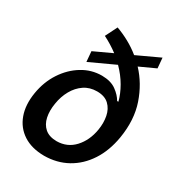

<svg xmlns="http://www.w3.org/2000/svg" viewBox="-185 -886 934 1014"><g transform="rotate(30 282.5 -379.5)"><path d="M525.4 -687.5 429.7 -643.6Q492.7 -576.7 524.7 -483.4Q556.6 -390.1 537.6 -274.4Q522.9 -186 481.2 -122.1Q439.5 -58.1 377 -23.4Q314.5 11.2 236.8 11.7Q160.6 11.2 109.6 -22Q58.6 -55.2 37.4 -114Q16.1 -172.9 28.8 -250Q41 -324.2 79.1 -382.3Q117.2 -440.4 172.4 -474.1Q227.5 -507.8 291.5 -507.8Q345.7 -507.3 378.4 -483.6Q411.1 -460 426.8 -431.6H434.6Q423.8 -474.1 398.9 -517.3Q374 -560.5 335.4 -599.6L183.1 -529.3L177.7 -591.8L287.1 -642.6Q246.6 -673.3 198.7 -697.3L234.9 -769.5Q273.9 -755.4 311.8 -734.6Q349.6 -713.9 383.3 -686.5L520 -750ZM255.4 -87.9Q320.3 -88.4 362.8 -134.5Q405.3 -180.7 417 -251.5Q424.3 -295.4 416.7 -334.5Q409.2 -373.5 383.3 -398.2Q357.4 -422.9 310.5 -422.9Q266.1 -422.9 232.9 -400.4Q199.7 -377.9 178.5 -340.1Q157.2 -302.2 149.9 -255.4Q142.1 -209.5 150.1 -171.4Q158.2 -133.3 184.1 -110.8Q210 -88.4 255.4 -87.9Z"/></g></svg>

Font: Inter Display SemiBold
Style: Italic
Weight: 600
Italic angle: -9.39999°
Designer: Rasmus Andersson
Foundry: rsms
Version: Version 4.000;git-a52131595